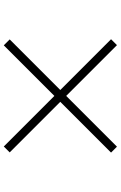

<svg xmlns="http://www.w3.org/2000/svg" viewBox="173 -888 653 1040"><g transform="rotate(90 500.0 -368.5)"><path d="M500 -336 774 -62 806 -94 532 -368 807 -643 775 -675 500 -400 225 -675 193 -643 468 -368 194 -94 226 -62Z"/></g></svg>

Font: Noto Serif CJK JP Medium
Style: Regular
Weight: 500
Designer: Ryoko NISHIZUKA 西塚涼子 (kana & ideographs); Frank Grießhammer (Latin, Greek & Cyrillic); Wenlong ZHANG 张文龙 (bopomofo); San
Foundry: Adobe Systems Incorporated
Version: Version 1.000;PS 1;hotconv 16.6.53;makeotf.lib2.5.65590